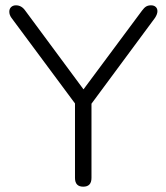

<svg xmlns="http://www.w3.org/2000/svg" viewBox="-20 -696 626 722"><path d="M262 -27V-307L23 -629Q15 -640 15 -652Q15 -663 22 -669.5Q29 -676 40 -676Q61 -676 75 -656L294 -360L514 -656Q522 -667 529.5 -671.5Q537 -676 548 -676Q559 -676 565.5 -670Q572 -664 572 -654Q572 -643 563 -629L324 -306V-27Q324 6 293 6Q262 6 262 -27Z"/></svg>

Font: SN Pro Light
Style: Regular
Weight: 300
Designer: Tobias Whetton
Foundry: Supernotes
Version: Version 1.002